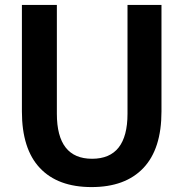

<svg xmlns="http://www.w3.org/2000/svg" viewBox="-20 -750 745 780"><path d="M211 -730V-288Q211 -105 354 -105Q498 -105 498 -288V-730H636V-297Q636 -145 562.5 -67.5Q489 10 352 10Q215 10 142 -67.5Q69 -145 69 -297V-730Z"/></svg>

Font: M PLUS 1p
Style: Bold
Weight: 700
Version: Version 1.062